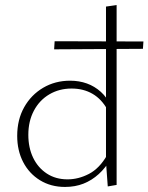

<svg xmlns="http://www.w3.org/2000/svg" viewBox="-20 -734 587 759"><path d="M237 5Q181 5 138 -21.5Q95 -48 71.5 -93.5Q48 -139 48 -197Q48 -261 75.5 -310Q103 -359 150.5 -387Q198 -415 257 -415Q293 -415 323.5 -404Q354 -393 378.5 -371Q403 -349 418 -316L405 -300Q382 -342 346 -363Q310 -384 263 -384Q214 -384 175 -361Q136 -338 114 -296.5Q92 -255 92 -201Q92 -150 111 -110.5Q130 -71 165 -48Q200 -25 247 -25Q290 -25 331.5 -46.5Q373 -68 403 -120L420 -109Q398 -71 370.5 -46Q343 -21 310 -8Q277 5 237 5ZM406 3 399 -93V-708L441 -714V-3ZM196 -571 547 -570 545 -541 194 -539Z"/></svg>

Font: Ysabeau ExtraLight
Style: Regular
Weight: 250
Designer: Christian Thalmann (Catharsis Fonts)
Version: Version 2.002